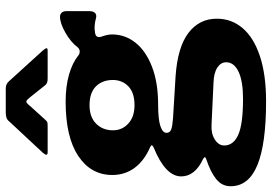

<svg xmlns="http://www.w3.org/2000/svg" viewBox="-162 -630 966 683"><g transform="rotate(-90 321.5 -288.0)"><path d="M624 -534V-455Q624 -440 617.5 -433.5Q611 -427 599 -430Q581 -435 564 -435Q556 -435 553 -434Q526 -433 533 -411Q541 -389 541 -373Q541 -327 512 -290Q483 -253 426.5 -231Q370 -209 291 -209Q239 -209 215 -201Q191 -193 191 -179Q191 -167 203 -162.5Q215 -158 243 -156L391 -147Q495 -140 546 -101.5Q597 -63 597 0Q597 52 563.5 91.5Q530 131 464 153Q398 175 303 175Q151 175 76 144Q1 113 1 49Q1 18 26.5 -2.5Q52 -23 98 -38Q104 -40 104 -43Q104 -46 98 -49Q36 -78 36 -127Q36 -183 139 -225Q145 -228 146.5 -230.5Q148 -233 141 -237Q92 -258 66.5 -292.5Q41 -327 41 -372Q41 -448 108.5 -493Q176 -538 302 -538Q356 -538 398 -526Q440 -514 466 -493Q472 -488 480 -488Q489 -488 495 -495Q514 -520 547.5 -539Q581 -558 604 -558Q613 -558 618.5 -552Q624 -546 624 -534ZM379 -370Q379 -407 356.5 -430Q334 -453 289 -453Q247 -453 223.5 -429.5Q200 -406 200 -370Q200 -337 224 -315Q248 -293 289 -293Q334 -293 356.5 -315Q379 -337 379 -370ZM220 -19Q189 -21 167.5 -7.5Q146 6 146 26Q146 59 184 76Q222 93 312 93Q375 93 408.5 77Q442 61 442 33Q442 14 423 1.5Q404 -11 369 -12ZM318 -664Q313 -670 309 -674Q305 -678 302 -678Q297 -678 286 -664L237 -610Q232 -604 228 -603Q224 -602 213 -602H122Q113 -602 113 -607Q113 -610 120 -619L230 -737Q236 -745 243.5 -748Q251 -751 264 -751H349Q365 -751 375 -739L484 -619Q492 -609 492 -606Q492 -602 483 -602H386Q376 -602 371 -603.5Q366 -605 361 -610Z"/></g></svg>

Font: Libre Franklin ExtraBold
Style: Regular
Weight: 800
Designer: Pablo Impallari, Rodrigo Fuenzalida
Foundry: Impallari Type
Version: Version 1.002; ttfautohint (v1.5)